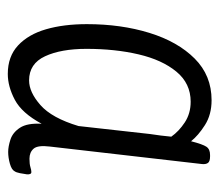

<svg xmlns="http://www.w3.org/2000/svg" viewBox="-56 -514 576 505"><g transform="rotate(90 232.5 -261.0)"><path d="M174 7Q128 7 99 -20Q70 -47 56.5 -93.5Q43 -140 43 -201Q43 -291 66 -365.5Q89 -440 133.5 -484.5Q178 -529 243 -529Q281 -529 308.5 -511.5Q336 -494 351 -475Q359 -506 365.5 -515.5Q372 -525 387 -525H391Q404 -525 408 -519.5Q412 -514 411 -504L365 -104Q361 -72 370.5 -61Q380 -50 397 -50Q411 -50 419 -52.5Q427 -55 432 -55Q439 -55 438 -43Q437 -35 435 -25Q433 -15 430 -11Q426 -3 410 1.5Q394 6 379 6Q365 6 346.5 0Q328 -6 315.5 -25Q303 -44 305 -82Q277 -30 242 -11.5Q207 7 174 7ZM191 -49Q222 -49 256 -79Q290 -109 311 -179L332 -367Q334 -380 336 -395.5Q338 -411 339 -423Q325 -443 301.5 -458.5Q278 -474 247 -474Q199 -474 168 -436.5Q137 -399 122.5 -337Q108 -275 108 -200Q108 -133 127.5 -91Q147 -49 191 -49Z"/></g></svg>

Font: Asap Condensed Condensed Light
Style: Italic
Weight: 300
Width: 3
Italic angle: -6°
Designer: Pablo Cosgaya
Foundry: Omnibus-Type
Version: Version 3.001; ttfautohint (v1.8.4.7-5d5b)